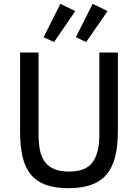

<svg xmlns="http://www.w3.org/2000/svg" viewBox="-20 -973 722 1005"><path d="M182 -698V-267Q182 -219 190 -183Q198 -147 217 -123Q236 -99 266.5 -87Q297 -75 341 -75Q429 -75 464.5 -123.5Q500 -172 500 -267V-698H597V-286Q597 -209 583 -153Q569 -97 538.5 -60.5Q508 -24 458.5 -6Q409 12 338 12Q267 12 218.5 -6Q170 -24 140.5 -60.5Q111 -97 98 -153Q85 -209 85 -286V-698ZM263 -753 208 -778 296 -953 374 -915ZM431 -753 377 -778 465 -953 543 -915Z"/></svg>

Font: IBM Plex Sans Text
Style: Regular
Weight: 450
Designer: Mike Abbink, Paul van der Laan, Pieter van Rosmalen
Foundry: Bold Monday
Version: Version 3.005